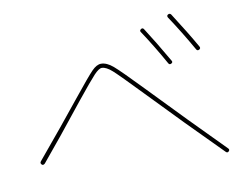

<svg xmlns="http://www.w3.org/2000/svg" viewBox="-74 -867 1148 885"><g transform="rotate(-10 500.0 -424.5)"><path d="M724.6 -538.1Q676.8 -624 625 -702.1Q620.1 -709 627.9 -714.8Q635.7 -720.7 641.6 -712.9Q686.5 -643.6 742.2 -546.9Q747.1 -539.1 738.3 -534.2Q729.5 -529.3 724.6 -538.1ZM862.3 -579.1Q812.5 -667 759.8 -746.1Q754.9 -754.9 762.7 -759.8Q771.5 -764.6 777.3 -756.8Q838.9 -661.1 879.9 -588.9Q884.8 -580.1 876 -575.2Q867.2 -570.3 862.3 -579.1ZM84 -181.6Q75.2 -173.8 69.3 -179.7Q61.5 -187.5 68.4 -195.3Q193.4 -344.7 279.3 -452.1Q352.5 -543 375.5 -566.4Q398.4 -589.8 418.9 -589.8Q445.3 -589.8 474.6 -564.9Q503.9 -540 604.5 -435.5Q763.7 -269.5 928.7 -103.5Q935.5 -96.7 928.7 -89.8Q921.9 -83 915 -89.8Q749 -255.9 589.8 -421.9Q495.1 -520.5 467.3 -545.4Q439.5 -570.3 418.9 -570.3Q405.3 -570.3 382.3 -545.9Q359.4 -521.5 293.9 -440.4Q167 -280.3 84 -181.6Z"/></g></svg>

Font: Rounded-X Mgen+ 2m thin
Style: Regular
Weight: 100
Designer: [Source Han Sans]
Ryoko NISHIZUKA  (kana & ideographs); Paul D. Hunt (Latin, Greek & Cyrillic); Wenlong ZHANG  (bopomofo
Version: Version 1.059.20150602